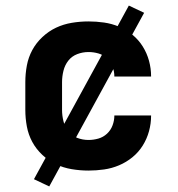

<svg xmlns="http://www.w3.org/2000/svg" viewBox="-20 -605 640 690"><path d="M298 8Q268 8 238 3Q208 -2 181.5 -14.5Q155 -27 132.5 -48Q110 -69 96 -95Q82 -121 76.5 -150.5Q71 -180 71 -210V-310Q71 -340 76.5 -369.5Q82 -399 96 -425Q110 -451 132.5 -472Q155 -493 181.5 -505.5Q208 -518 238 -523Q268 -528 298 -528Q326 -528 354 -524Q382 -520 408 -509Q434 -498 456 -480Q478 -462 493 -438Q508 -414 515.5 -386.5Q523 -359 523 -331V-330H391Q391 -348 384.5 -365.5Q378 -383 364.5 -395.5Q351 -408 333.5 -413Q316 -418 298 -418Q277 -418 257.5 -410.5Q238 -403 225.5 -387Q213 -371 208 -350.5Q203 -330 203 -310V-210Q203 -190 208 -169.5Q213 -149 225.5 -133Q238 -117 257.5 -109.5Q277 -102 298 -102Q316 -102 333.5 -107Q351 -112 364.5 -124.5Q378 -137 384.5 -154.5Q391 -172 391 -190H523V-189Q523 -161 515.5 -133.5Q508 -106 493 -82Q478 -58 456 -40Q434 -22 408 -11Q382 0 354 4Q326 8 298 8ZM157 65 102 39 443 -585 498 -559Z"/></svg>

Font: Iosevka Aile Extrabold
Style: Regular
Weight: 800
Designer: Belleve Invis
Foundry: Belleve Invis
Version: Version 27.3.5; ttfautohint (v1.8.4)